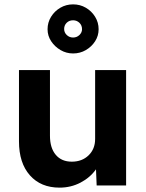

<svg xmlns="http://www.w3.org/2000/svg" viewBox="-20 -850 670 880"><path d="M253 10Q167 10 117 -46.5Q67 -103 67 -202V-529H209V-228Q209 -172 235.5 -140.5Q262 -109 309 -109Q356 -109 386 -138Q416 -167 416 -213V-529H558V0H423L420 -74Q393 -36 349 -13Q305 10 253 10ZM315 -605Q284 -605 257.5 -620.5Q231 -636 214.5 -661Q198 -686 198 -716Q198 -747 214 -773Q230 -799 256.5 -814.5Q283 -830 315 -830Q347 -830 373.5 -814.5Q400 -799 416 -773Q432 -747 432 -716Q432 -686 416 -661Q400 -636 373.5 -620.5Q347 -605 315 -605ZM315 -678Q332 -678 344 -689.5Q356 -701 356 -716Q356 -734 344 -745.5Q332 -757 315 -757Q297 -757 285.5 -745.5Q274 -734 274 -717Q274 -701 286 -689.5Q298 -678 315 -678Z"/></svg>

Font: Readex Pro SemiBold
Style: Regular
Weight: 600
Designer: Bonnie Shaver-Troup, Thomas Jockin
Foundry: Lexend
Version: Version 1.204; ttfautohint (v1.8.4.7-5d5b)